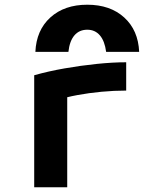

<svg xmlns="http://www.w3.org/2000/svg" viewBox="-20 -794 640 814"><path d="M350 -774Q447 -774 506.5 -720Q566 -666 570 -574H430Q424 -620 403.5 -644Q383 -668 350 -668Q316 -668 295.5 -644Q275 -620 270 -574H130Q134 -666 193.5 -720Q253 -774 350 -774ZM125 -475Q185 -492 253.5 -504Q322 -516 390 -523Q458 -530 515 -530V-410Q464 -410 410.5 -405Q357 -400 308.5 -391Q260 -382 223 -370L265 -435V0H125Z"/></svg>

Font: M PLUS Code Latin Expanded
Style: Bold
Weight: 700
Width: 7
Designer: Coji Morishita
Foundry: UNDERFOREST DESIGN
Version: Version 1.002; ttfautohint (v1.8.3)